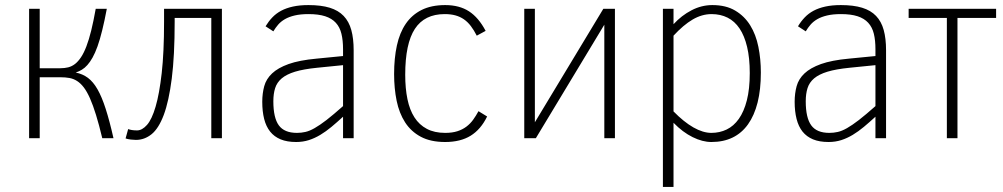

<svg xmlns="http://www.w3.org/2000/svg" viewBox="-20 -547 3971 760"><path d="M137.2 -512.2V-276.9H219.2Q235.8 -276.9 250.2 -280.5Q264.6 -284.2 277.1 -293.9Q289.6 -303.7 300.8 -320.6Q312 -337.4 322 -363.5Q332 -389.6 341.1 -426.3Q350.1 -462.9 358.9 -512.2H402.8Q393.6 -463.4 384.5 -426.8Q375.5 -390.1 366 -363.5Q356.4 -336.9 346.4 -319.1Q336.4 -301.3 325.9 -289.6Q315.4 -277.8 304 -271Q292.5 -264.2 279.8 -259.8Q307.1 -254.4 328.1 -238.8Q349.1 -223.1 366.2 -193.1Q383.3 -163.1 398.4 -116Q413.6 -68.8 429.2 0H384.8Q372.1 -53.2 360.1 -92Q348.1 -130.9 336.2 -157.7Q324.2 -184.6 311.8 -200.9Q299.3 -217.3 285.2 -226.3Q271 -235.4 254.9 -238.3Q238.8 -241.2 219.2 -241.2H137.2V0H95.2V-512.2Z M671.4 -476.1V-460.9Q671.4 -326.2 659.9 -236.1Q648.4 -146 628.2 -92Q607.9 -38.1 579.8 -15.6Q551.8 6.8 518.1 6.8Q509.8 6.8 497.6 5.4Q485.4 3.9 477.1 1L487.3 -36.1Q493.2 -33.7 502.4 -32.2Q511.7 -30.8 522.5 -30.8Q542.5 -30.8 561.8 -52.5Q581.1 -74.2 595.9 -124.8Q610.8 -175.3 620.1 -257.6Q629.4 -339.8 629.4 -460.9V-512.2H858.4V0H816.4V-476.1Z M1337.9 0V-85Q1314 -63 1292 -44.7Q1270 -26.4 1248 -13.2Q1226.1 0 1202.6 7.6Q1179.2 15.1 1152.3 15.1Q1116.2 15.1 1090.8 4.6Q1065.4 -5.9 1049.3 -26.1Q1033.2 -46.4 1025.6 -76.2Q1018.1 -106 1018.1 -144Q1018.1 -177.2 1025.9 -205.8Q1033.7 -234.4 1056.9 -256.3Q1080.1 -278.3 1122.3 -293.5Q1164.6 -308.6 1232.9 -314.9L1337.9 -325.2V-352.1Q1337.9 -387.2 1331.5 -413.3Q1325.2 -439.5 1309.3 -456.8Q1293.5 -474.1 1267.1 -482.7Q1240.7 -491.2 1201.2 -491.2Q1169.4 -491.2 1146.7 -485.8Q1124 -480.5 1107.9 -471.2Q1091.8 -461.9 1081.1 -449.5Q1070.3 -437 1062 -422.9L1031.2 -442.9Q1043 -462.4 1057.9 -478Q1072.8 -493.7 1092.8 -504.4Q1112.8 -515.1 1139.4 -521Q1166 -526.9 1201.2 -526.9Q1251 -526.9 1285.2 -516.4Q1319.3 -505.9 1340.3 -483.9Q1361.3 -461.9 1370.6 -428.2Q1379.9 -394.5 1379.9 -348.1V0ZM1337.9 -289.1 1235.4 -278.8Q1181.6 -273.4 1147.9 -263.2Q1114.3 -252.9 1095.2 -236.8Q1076.2 -220.7 1069.1 -198.2Q1062 -175.8 1062 -146Q1062 -80.6 1083.7 -50.8Q1105.5 -21 1155.3 -21Q1172.4 -21 1188.7 -24.7Q1205.1 -28.3 1225.3 -39.8Q1245.6 -51.3 1272.5 -72Q1299.3 -92.8 1337.9 -127Z M1908.2 -85.9Q1883.3 -34.7 1843 -9.8Q1802.7 15.1 1742.2 15.1Q1684.6 15.1 1645.8 -5.6Q1606.9 -26.4 1583.5 -62.7Q1560.1 -99.1 1550 -148.2Q1540 -197.3 1540 -253.9Q1540 -316.4 1551 -366.9Q1562 -417.5 1586.2 -452.9Q1610.4 -488.3 1648.9 -507.6Q1687.5 -526.9 1742.2 -526.9Q1798.3 -526.9 1836.4 -502.2Q1874.5 -477.5 1902.3 -424.8L1867.2 -405.8Q1856 -427.7 1843.8 -443.8Q1831.5 -460 1816.4 -470.5Q1801.3 -481 1782.7 -486.1Q1764.2 -491.2 1740.2 -491.2Q1660.6 -491.2 1622.3 -432.9Q1584 -374.5 1584 -251Q1584 -197.3 1592.8 -154.5Q1601.6 -111.8 1620.6 -82.3Q1639.6 -52.7 1669.7 -36.9Q1699.7 -21 1742.2 -21Q1770 -21 1790.5 -27.6Q1811 -34.2 1826.4 -45.9Q1841.8 -57.6 1853 -73.2Q1864.3 -88.9 1874 -106.9Z M2101.1 0H2055.2V-512.2H2097.2V-63L2368.2 -512.2H2414.1V0H2372.1V-449.2Z M2991.7 -259.8Q2991.7 -192.4 2978.8 -141.1Q2965.8 -89.8 2940.9 -54.9Q2916 -20 2879.6 -2.4Q2843.3 15.1 2795.9 15.1Q2760.7 15.1 2721.7 -4.2Q2682.6 -23.4 2646 -61V192.9H2604V-512.2H2646V-451.2Q2677.7 -485.8 2717.3 -506.3Q2756.8 -526.9 2799.8 -526.9Q2853.5 -526.9 2890.1 -505.1Q2926.8 -483.4 2949.5 -446.8Q2972.2 -410.2 2981.9 -361.8Q2991.7 -313.5 2991.7 -259.8ZM2947.8 -257.8Q2947.8 -317.4 2937.3 -361.3Q2926.8 -405.3 2907.5 -434.1Q2888.2 -462.9 2860.1 -477.1Q2832 -491.2 2796.9 -491.2Q2758.3 -491.2 2721.7 -469.7Q2685.1 -448.2 2646 -405.8V-106Q2686.5 -64.5 2724.6 -42.7Q2762.7 -21 2795.9 -21Q2828.6 -21 2856.4 -34.4Q2884.3 -47.9 2904.5 -76.4Q2924.8 -105 2936.3 -149.9Q2947.8 -194.8 2947.8 -257.8Z M3445.3 0V-85Q3421.4 -63 3399.4 -44.7Q3377.4 -26.4 3355.5 -13.2Q3333.5 0 3310.1 7.6Q3286.6 15.1 3259.8 15.1Q3223.6 15.1 3198.2 4.6Q3172.9 -5.9 3156.7 -26.1Q3140.6 -46.4 3133.1 -76.2Q3125.5 -106 3125.5 -144Q3125.5 -177.2 3133.3 -205.8Q3141.1 -234.4 3164.3 -256.3Q3187.5 -278.3 3229.7 -293.5Q3272 -308.6 3340.3 -314.9L3445.3 -325.2V-352.1Q3445.3 -387.2 3439 -413.3Q3432.6 -439.5 3416.7 -456.8Q3400.9 -474.1 3374.5 -482.7Q3348.1 -491.2 3308.6 -491.2Q3276.9 -491.2 3254.2 -485.8Q3231.4 -480.5 3215.3 -471.2Q3199.2 -461.9 3188.5 -449.5Q3177.7 -437 3169.4 -422.9L3138.7 -442.9Q3150.4 -462.4 3165.3 -478Q3180.2 -493.7 3200.2 -504.4Q3220.2 -515.1 3246.8 -521Q3273.4 -526.9 3308.6 -526.9Q3358.4 -526.9 3392.6 -516.4Q3426.8 -505.9 3447.8 -483.9Q3468.8 -461.9 3478 -428.2Q3487.3 -394.5 3487.3 -348.1V0ZM3445.3 -289.1 3342.8 -278.8Q3289.1 -273.4 3255.4 -263.2Q3221.7 -252.9 3202.6 -236.8Q3183.6 -220.7 3176.5 -198.2Q3169.4 -175.8 3169.4 -146Q3169.4 -80.6 3191.2 -50.8Q3212.9 -21 3262.7 -21Q3279.8 -21 3296.1 -24.7Q3312.5 -28.3 3332.8 -39.8Q3353 -51.3 3379.9 -72Q3406.7 -92.8 3445.3 -127Z M3922.9 -476.1H3770V0H3728V-476.1H3576.7V-512.2H3922.9Z"/></svg>

Font: Clear Sans Thin
Style: Regular
Weight: 250
Foundry: Intel Corporation
Version: Version 1.00